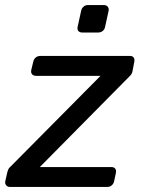

<svg xmlns="http://www.w3.org/2000/svg" viewBox="-40 -742 566 762"><path d="M0 0Q-10 0 -15.5 -6.5Q-21 -13 -19 -23L-11 -58Q-9 -66 -6.5 -71Q-4 -76 1 -80L359 -441H103Q93 -441 87.5 -447Q82 -453 84 -464L92 -497Q94 -507 101.5 -513.5Q109 -520 120 -520H476Q486 -520 490.5 -513.5Q495 -507 493 -497L486 -460Q484 -448 474 -439L118 -79H402Q412 -79 417 -73Q422 -67 420 -56L413 -23Q411 -13 403.5 -6.5Q396 0 386 0ZM286 -613Q276 -613 271 -619Q266 -625 268 -635L282 -699Q284 -709 291.5 -715.5Q299 -722 309 -722H372Q382 -722 387.5 -715.5Q393 -709 391 -699L377 -635Q375 -625 367.5 -619Q360 -613 350 -613Z"/></svg>

Font: Rubik
Style: Italic
Weight: 400
Italic angle: -12°
Designer: Hubert and Fischer
Foundry: Hubert and Fischer
Version: Version 2.300;gftools[0.9.30]